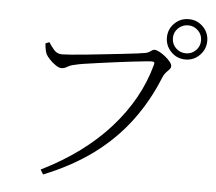

<svg xmlns="http://www.w3.org/2000/svg" viewBox="-57 -885 1115 991"><g transform="rotate(5 500.0 -389.0)"><path d="M187 19Q296 -35 384 -100Q472 -165 539 -240Q606 -315 652 -397.5Q698 -480 722 -569Q726 -582 721.5 -584.5Q717 -587 709 -587Q699 -587 671 -584Q643 -581 603 -576.5Q563 -572 519.5 -566Q476 -560 434.5 -554.5Q393 -549 361.5 -544Q330 -539 316 -535Q294 -531 278.5 -521.5Q263 -512 248 -512Q235 -512 217.5 -524Q200 -536 185.5 -551.5Q171 -567 166 -578Q162 -587 159.5 -599Q157 -611 155 -632L175 -640Q186 -622 202.5 -602.5Q219 -583 245 -583Q258 -583 291 -585.5Q324 -588 369 -592.5Q414 -597 462.5 -602.5Q511 -608 555 -612.5Q599 -617 631.5 -621.5Q664 -626 675 -628Q687 -631 694 -635.5Q701 -640 706.5 -644Q712 -648 719 -648Q729 -648 744.5 -640Q760 -632 775.5 -619.5Q791 -607 801.5 -594Q812 -581 812 -571Q812 -562 804.5 -554Q797 -546 787.5 -536Q778 -526 771 -509Q721 -384 643 -280Q565 -176 456 -95.5Q347 -15 202 43ZM882 -612Q838 -612 807.5 -643Q777 -674 777 -717Q777 -760 807.5 -790.5Q838 -821 882 -821Q925 -821 955.5 -790.5Q986 -760 986 -717Q986 -674 955.5 -643Q925 -612 882 -612ZM882 -644Q911 -644 932.5 -665Q954 -686 954 -717Q954 -747 932.5 -768Q911 -789 882 -789Q851 -789 829.5 -768Q808 -747 808 -717Q808 -686 829.5 -665Q851 -644 882 -644Z"/></g></svg>

Font: Noto Serif SC ExtraLight Light
Style: Regular
Weight: 300
Version: Version 2.002-H1;hotconv 1.1.0;makeotfexe 2.6.0